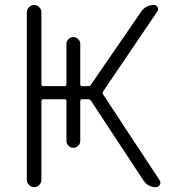

<svg xmlns="http://www.w3.org/2000/svg" viewBox="-20 -774 716 772"><path d="M87.9 -724.6Q87.9 -736.3 96.7 -745.1Q105.5 -753.9 117.2 -753.9Q128.9 -753.9 137.7 -745.1Q146.5 -736.3 146.5 -724.6V-435.5Q146.5 -427.7 154.3 -427.7H240.2Q247.1 -427.7 247.1 -435.5V-597.7Q247.1 -608.4 255.4 -616.7Q263.7 -625 274.9 -625Q286.1 -625 294.4 -616.7Q302.7 -608.4 302.7 -597.7V-435.5Q302.7 -427.7 310.5 -427.7H334Q341.8 -427.7 345.7 -433.6L547.9 -727.5Q566.4 -753.9 598.6 -753.9Q609.4 -753.9 613.8 -744.6Q618.2 -735.4 612.3 -727.5L394.5 -406.2Q390.6 -400.4 394.5 -394.5L622.1 -48.8Q625 -43.9 625 -39.1Q625 -35.2 622.1 -30.3Q617.2 -21.5 607.4 -21.5Q574.2 -21.5 556.6 -48.8L345.7 -369.1Q341.8 -375 334 -375H310.5Q302.7 -375 302.7 -367.2V-207Q302.7 -196.3 294.4 -188Q286.1 -179.7 274.9 -179.7Q263.7 -179.7 255.4 -188Q247.1 -196.3 247.1 -207V-367.2Q247.1 -375 240.2 -375H154.3Q146.5 -375 146.5 -367.2V-50.8Q146.5 -39.1 137.7 -30.3Q128.9 -21.5 117.2 -21.5Q105.5 -21.5 96.7 -30.3Q87.9 -39.1 87.9 -50.8Z"/></svg>

Font: Gen Jyuu Gothic Light
Style: Regular
Weight: 200
Designer: [Source Han Sans]
Ryoko NISHIZUKA  (kana & ideographs); Paul D. Hunt (Latin, Greek & Cyrillic); Wenlong ZHANG  (bopomofo
Version: Version 1.002.20150607